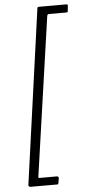

<svg xmlns="http://www.w3.org/2000/svg" viewBox="-61 -776 444 975"><g transform="rotate(-5 161.5 -288.5)"><path d="M55 165Q50 165 46.5 162Q43 159 44 155L168 -736Q169 -740 171 -741Q173 -742 177 -742H316Q320 -742 322 -740Q324 -738 323 -735L320 -706Q319 -703 317.5 -702Q316 -701 312 -701H224Q220 -701 217 -698Q214 -695 214 -690L98 118Q98 123 98.5 123.5Q99 124 104 124H192Q196 124 198.5 126.5Q201 129 201 133L197 158Q196 162 195 163.5Q194 165 189 165H55Z"/></g></svg>

Font: Libre Franklin Thin ExtraLight
Style: Italic
Weight: 250
Italic angle: -8°
Version: Version 3.000